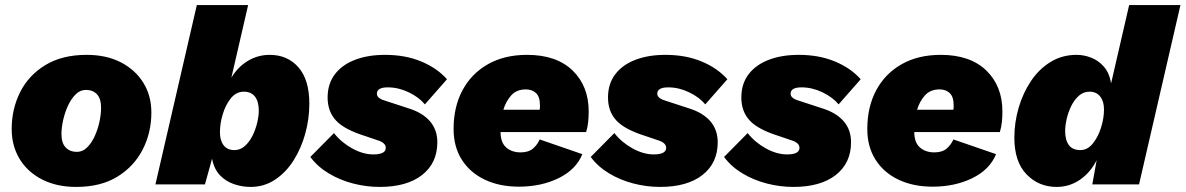

<svg xmlns="http://www.w3.org/2000/svg" viewBox="-20 -726 4668 756"><path d="M280 10Q203 10 145.5 -19.5Q88 -49 57 -100.5Q26 -152 26 -218Q26 -297 59.5 -363.5Q93 -430 159 -470Q225 -510 321 -510Q399 -510 456 -480.5Q513 -451 544.5 -400Q576 -349 576 -283Q576 -204 542 -137.5Q508 -71 442.5 -30.5Q377 10 280 10ZM283 -128Q305 -128 322.5 -145Q340 -162 352.5 -189Q365 -216 371.5 -246Q378 -276 378 -302Q378 -337 362 -354.5Q346 -372 318 -372Q296 -372 278.5 -355Q261 -338 248.5 -311.5Q236 -285 229 -254.5Q222 -224 222 -198Q222 -163 238.5 -145.5Q255 -128 283 -128Z M1042 -510Q1112 -510 1155 -461Q1198 -412 1198 -318Q1198 -258 1182 -200Q1166 -142 1136 -94.5Q1106 -47 1063 -18.5Q1020 10 967 10Q933 10 901 -1Q869 -12 846 -36Q823 -60 815 -101L787 0H592L755 -706H957L891 -420Q916 -462 955.5 -486Q995 -510 1042 -510ZM903 -135Q926 -135 944 -151Q962 -167 974 -191Q986 -215 992.5 -242Q999 -269 999 -290Q999 -326 984 -345.5Q969 -365 940 -365Q910 -365 889 -339Q868 -313 857 -276Q846 -239 846 -205Q846 -173 860.5 -154Q875 -135 903 -135Z M1475 10Q1422 10 1370 -3.5Q1318 -17 1274 -43.5Q1230 -70 1202 -108L1295 -202Q1323 -166 1366 -142Q1409 -118 1450 -118Q1499 -118 1499 -144Q1499 -164 1466 -174L1416 -191Q1336 -216 1303 -251.5Q1270 -287 1270 -342Q1270 -396 1298.5 -433.5Q1327 -471 1378 -490.5Q1429 -510 1496 -510Q1576 -510 1638.5 -484Q1701 -458 1740 -414L1653 -315Q1630 -343 1589.5 -362.5Q1549 -382 1507 -382Q1464 -382 1464 -357Q1464 -347 1473.5 -340Q1483 -333 1498 -329L1590 -299Q1644 -282 1673 -248.5Q1702 -215 1702 -166Q1702 -84 1642 -37Q1582 10 1475 10Z M2023 9Q1947 9 1889 -18.5Q1831 -46 1798.5 -97Q1766 -148 1766 -218Q1766 -305 1801 -370.5Q1836 -436 1901 -473Q1966 -510 2055 -510Q2171 -510 2234.5 -448.5Q2298 -387 2298 -287Q2298 -267 2296 -246.5Q2294 -226 2288 -206H1951Q1951 -165 1973 -145.5Q1995 -126 2030 -126Q2061 -126 2078.5 -141Q2096 -156 2105 -177L2273 -119Q2248 -58 2179.5 -24.5Q2111 9 2023 9ZM2051 -374Q2014 -374 1993 -350.5Q1972 -327 1962 -294H2105Q2106 -299 2106 -303Q2106 -307 2106 -312Q2106 -345 2090.5 -359.5Q2075 -374 2051 -374Z M2579 10Q2526 10 2474 -3.5Q2422 -17 2378 -43.5Q2334 -70 2306 -108L2399 -202Q2427 -166 2470 -142Q2513 -118 2554 -118Q2603 -118 2603 -144Q2603 -164 2570 -174L2520 -191Q2440 -216 2407 -251.5Q2374 -287 2374 -342Q2374 -396 2402.5 -433.5Q2431 -471 2482 -490.5Q2533 -510 2600 -510Q2680 -510 2742.5 -484Q2805 -458 2844 -414L2757 -315Q2734 -343 2693.5 -362.5Q2653 -382 2611 -382Q2568 -382 2568 -357Q2568 -347 2577.5 -340Q2587 -333 2602 -329L2694 -299Q2748 -282 2777 -248.5Q2806 -215 2806 -166Q2806 -84 2746 -37Q2686 10 2579 10Z M3104 10Q3051 10 2999 -3.5Q2947 -17 2903 -43.5Q2859 -70 2831 -108L2924 -202Q2952 -166 2995 -142Q3038 -118 3079 -118Q3128 -118 3128 -144Q3128 -164 3095 -174L3045 -191Q2965 -216 2932 -251.5Q2899 -287 2899 -342Q2899 -396 2927.5 -433.5Q2956 -471 3007 -490.5Q3058 -510 3125 -510Q3205 -510 3267.5 -484Q3330 -458 3369 -414L3282 -315Q3259 -343 3218.5 -362.5Q3178 -382 3136 -382Q3093 -382 3093 -357Q3093 -347 3102.5 -340Q3112 -333 3127 -329L3219 -299Q3273 -282 3302 -248.5Q3331 -215 3331 -166Q3331 -84 3271 -37Q3211 10 3104 10Z M3652 9Q3576 9 3518 -18.5Q3460 -46 3427.5 -97Q3395 -148 3395 -218Q3395 -305 3430 -370.5Q3465 -436 3530 -473Q3595 -510 3684 -510Q3800 -510 3863.5 -448.5Q3927 -387 3927 -287Q3927 -267 3925 -246.5Q3923 -226 3917 -206H3580Q3580 -165 3602 -145.5Q3624 -126 3659 -126Q3690 -126 3707.5 -141Q3725 -156 3734 -177L3902 -119Q3877 -58 3808.5 -24.5Q3740 9 3652 9ZM3680 -374Q3643 -374 3622 -350.5Q3601 -327 3591 -294H3734Q3735 -299 3735 -303Q3735 -307 3735 -312Q3735 -345 3719.5 -359.5Q3704 -374 3680 -374Z M4140 10Q4070 10 4022 -39.5Q3974 -89 3974 -184Q3974 -244 3991 -302Q4008 -360 4039.5 -407Q4071 -454 4116.5 -482Q4162 -510 4219 -510Q4248 -510 4276.5 -499Q4305 -488 4326.5 -463.5Q4348 -439 4355 -398L4426 -706H4628L4465 0H4281L4298 -95Q4273 -46 4232 -18Q4191 10 4140 10ZM4234 -135Q4262 -135 4283 -161Q4304 -187 4315.5 -224Q4327 -261 4327 -295Q4327 -327 4312 -346Q4297 -365 4270 -365Q4246 -365 4228 -349Q4210 -333 4198 -308.5Q4186 -284 4180 -257.5Q4174 -231 4174 -210Q4174 -175 4188.5 -155Q4203 -135 4234 -135Z"/></svg>

Font: Work Sans ExtraBold
Style: Italic
Weight: 800
Italic angle: -13°
Designer: Wei Huang
Foundry: Wei Huang
Version: Version 2.012; ttfautohint (v1.8.3)